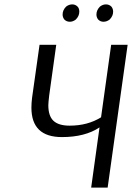

<svg xmlns="http://www.w3.org/2000/svg" viewBox="-20 -854 605 874"><path d="M281 -824Q294 -834 309 -834Q323 -834 333 -824Q341 -816 341 -801Q341 -781 325 -765Q312 -755 298 -755Q283 -755 273 -765Q265 -775 265 -788Q265 -808 281 -824ZM435 -824Q448 -834 462 -834Q477 -834 487 -824Q495 -814 495 -801Q495 -781 479 -765Q466 -755 451 -755Q437 -755 427 -765Q419 -775 419 -788Q419 -808 435 -824ZM470 0H395L433 -274Q367 -230 262 -230Q123 -230 123 -364Q123 -385 126 -409L160 -650H236L204 -420Q200 -386 200 -375Q200 -326 223.5 -304Q247 -282 297 -282Q379 -282 440 -320L486 -650H561Z"/></svg>

Font: Arsenal
Style: Italic
Weight: 400
Italic angle: -9.10001°
Designer: Andrij Shevchenko
Foundry: Stairsfor
Version: Version 2.001;PS 002.001;hotconv 1.0.88;makeotf.lib2.5.64775